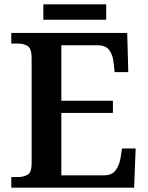

<svg xmlns="http://www.w3.org/2000/svg" viewBox="-20 -866 682 886"><path d="M32 0V-49H63Q88 -49 107 -59.5Q126 -70 126 -111V-598Q126 -642 107.5 -653.5Q89 -665 63 -665H32V-714H567L572 -533H509L504 -579Q500 -614 483.5 -635.5Q467 -657 431 -657H263V-401H501V-345H263V-57H460Q496 -57 513 -79.5Q530 -102 536 -135L543 -181H606L599 0ZM180 -775V-846H470V-775Z"/></svg>

Font: Noto Serif Toto SemiBold
Style: Regular
Weight: 600
Designer: Monotype Design Team
Foundry: Monotype Imaging Inc.
Version: Version 2.001; ttfautohint (v1.8.4.7-5d5b)